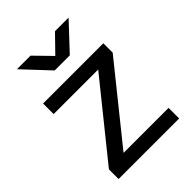

<svg xmlns="http://www.w3.org/2000/svg" viewBox="-204 -799 899 899"><g transform="rotate(-45 245.5 -350.0)"><path d="M45 0V-64L340 -430H45V-500H444V-438L148 -70H446V0ZM199 -571V-572L324 -700H414L293 -571ZM193 -571 72 -700H162L287 -572V-571Z"/></g></svg>

Font: Figtree
Style: Regular
Weight: 400
Designer: Erik Kennedy
Foundry: Erik Kennedy
Version: Version 2.002